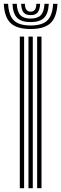

<svg xmlns="http://www.w3.org/2000/svg" viewBox="-49 -993 323 1013"><path d="M147 0V-800H170V0ZM55.5 0V-800H78.2V0ZM101.2 0V-800H124V0ZM112.5 -840Q40 -840 7.2 -870.9Q-25.5 -901.8 -29 -972.8H-6.2Q-3.2 -911.5 24.4 -885Q52 -858.5 112.5 -858.5Q173 -858.5 200.5 -885Q228 -911.5 231.2 -972.8H254.2Q250.2 -901.8 217.4 -870.9Q184.5 -840 112.5 -840ZM112.5 -876.5Q63.8 -876.5 41.5 -898.9Q19.2 -921.2 16.8 -972.8H39.5Q41.5 -931.2 58.5 -913.1Q75.5 -895 112.5 -895Q149.5 -895 166.5 -913.1Q183.5 -931.2 185.8 -972.8H208.5Q205.8 -921.2 183.5 -898.9Q161.2 -876.5 112.5 -876.5ZM112.5 -913.2Q87.2 -913.2 75.6 -927.1Q64 -941 62.5 -972.8H82.5Q82.8 -931.5 112.5 -931.5Q142.8 -931.5 142.5 -972.8H162.8Q161 -941 149.4 -927.1Q137.8 -913.2 112.5 -913.2Z"/></svg>

Font: Big Shoulders Inline Text
Style: Bold
Weight: 700
Designer: Patric King
Foundry: XO Type Co
Version: Version 1.000